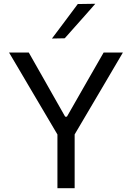

<svg xmlns="http://www.w3.org/2000/svg" viewBox="-20 -989 692 1009"><path d="M283.9 -278.7 128.4 -542Q103.7 -584 80.7 -623.1Q57.7 -662.3 27.5 -713H131.2Q158.6 -664.8 178 -630.5Q197.5 -596.1 215 -565.4Q232.4 -534.7 253.5 -497.3L322.4 -375.9H331.7L398.7 -493.2Q421.1 -532.3 439.4 -564.4Q457.7 -596.4 477.7 -631.1Q497.7 -665.8 524.7 -713H625.9Q600.3 -669.6 575.1 -626.7Q549.8 -583.8 525.6 -542.5L370 -278.7ZM281.8 0Q281.8 -59.5 281.8 -114.6Q281.8 -169.7 281.8 -235.5V-354.2H372.3V-235.5Q372.3 -169.7 372.3 -114.6Q372.3 -59.5 372.3 0ZM253 -786.5Q287.5 -832.4 321.3 -877.5Q355 -922.7 388.7 -967.8L480.9 -969.2Q453.7 -938.2 426.8 -907.7Q399.9 -877.3 373.2 -847.4Q346.6 -817.5 320.2 -787.8Z"/></svg>

Font: Commissioner Thin
Style: Regular
Weight: 100
Designer: Kostas Bartsokas
Foundry: Kostas Bartsokas
Version: Version 1.001;gftools[0.9.23]